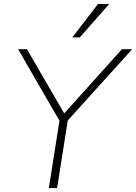

<svg xmlns="http://www.w3.org/2000/svg" viewBox="-20 -955 691 975"><path d="M228 0 282 -342 72 -705H117L306 -379L599 -705H651L324 -343L270 0ZM347 -765 478 -935H535L385 -765Z"/></svg>

Font: Nunito Sans ExtraLight
Style: Italic
Weight: 200
Italic angle: -9°
Designer: Vernon Adams
Foundry: Vernon Adams
Version: Version 3.006; ttfautohint (v1.8.3)